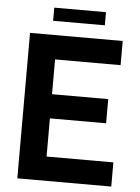

<svg xmlns="http://www.w3.org/2000/svg" viewBox="-56 -858 659 902"><g transform="rotate(5 273.5 -407.0)"><path d="M60 0V-686H497V-572H188V-408H453V-294H188V-114H503V0ZM163 -752V-814H407V-752Z"/></g></svg>

Font: AXENEO7
Style: Regular
Weight: 400
Designer: Hector Gatti, Simon Guibord
Foundry: Omnibus-Type, Jean-Christophe Thérien
Version: Version 1.000